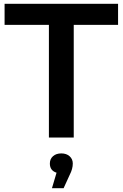

<svg xmlns="http://www.w3.org/2000/svg" viewBox="-20 -720 642 1005"><path d="M236 -590H4V-700H598V-590H366V0H236ZM361 136Q361 164 345 195L313 265H252L276 184Q241 173 241 136Q241 112 257.5 97.5Q274 83 301 83Q328 83 344.5 98Q361 113 361 136Z"/></svg>

Font: APTA Sans SemiBold
Style: Bold
Weight: 600
Version: Version 7.200